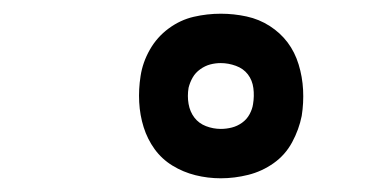

<svg xmlns="http://www.w3.org/2000/svg" viewBox="-20 -796 540 280"><path d="M302 -536Q283 -536 265 -540.5Q247 -545 231.5 -554.5Q216 -564 205.5 -578.5Q195 -593 189.5 -610.5Q184 -628 183 -647Q182 -666 185 -685Q188 -705 198.5 -723.5Q209 -742 226 -754.5Q243 -767 262.5 -771.5Q282 -776 302 -776Q321 -776 339.5 -772Q358 -768 373.5 -758Q389 -748 399.5 -734Q410 -720 415.5 -702Q421 -684 422 -665Q423 -646 420 -627Q416 -607 406 -588.5Q396 -570 379 -558Q362 -546 342 -541Q322 -536 302 -536ZM302 -608Q310 -608 318 -610Q326 -612 333 -617Q340 -622 344 -629.5Q348 -637 349 -644Q351 -656 349.5 -667.5Q348 -679 341.5 -687.5Q335 -696 324 -700Q313 -704 302 -704Q294 -704 286.5 -702Q279 -700 272 -695Q265 -690 261 -683Q257 -676 255 -668Q253 -656 255 -644.5Q257 -633 263.5 -624.5Q270 -616 280.5 -612Q291 -608 302 -608Z"/></svg>

Font: Iosevka Term Curly Md Obl
Style: Regular
Weight: 500
Italic angle: -9°
Designer: Belleve Invis
Foundry: Belleve Invis
Version: Version 32.3.0